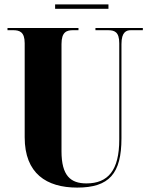

<svg xmlns="http://www.w3.org/2000/svg" viewBox="-20 -841 682 871"><path d="M230 -801H472V-821H230ZM330 10C475 10 531 -53 531 -214V-641C531 -697 554 -704 574 -704H628V-714H413V-704H469C499 -704 521 -697 521 -645V-208C521 -68 470 -9 372 -9C300 -9 259 -44 259 -155V-641C259 -697 283 -704 312 -704H336V-714H14V-704H39C68 -704 92 -697 92 -645V-218C92 -54 191 10 330 10Z"/></svg>

Font: Noto Serif Display ExtraCondensed Black
Style: Regular
Weight: 900
Width: 2
Designer: Monotype Design Team
Foundry: Monotype Imaging Inc.
Version: Version 2.009